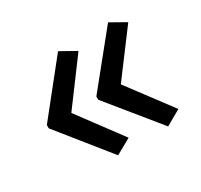

<svg xmlns="http://www.w3.org/2000/svg" viewBox="-97 -592 685 655"><g transform="rotate(-30 245.5 -264.0)"><path d="M38 -270 197 -469 258 -435 131 -264 258 -93 197 -59 38 -257ZM233 -270 394 -469 454 -435 326 -264 454 -93 394 -59 233 -257Z"/></g></svg>

Font: Noto Sans Arabic SemiCondensed
Style: Regular
Weight: 400
Width: 4
Designer: Monotype Design Team, Nadine Chahine, Nizar Qandah and Khaled Hosny
Foundry: Monotype Imaging Inc.
Version: Version 2.012